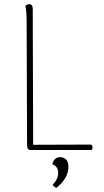

<svg xmlns="http://www.w3.org/2000/svg" viewBox="-20 -715 496 915"><path d="M138 -25 413 -26Q417 -25 419 -20.5Q421 -16 421 -11Q421 0 413 0H126Q109 0 109 -22L107 -600Q107 -663 101 -687Q109 -695 119 -695Q136 -695 136 -673ZM231 166Q257 139 257 109Q257 92 250 82.5Q243 73 230 68Q230 58 239.5 46Q249 34 267 34Q282 34 294 44Q306 54 306 81Q306 134 249 180Q237 176 231 166Z"/></svg>

Font: Arima Madurai Thin
Style: Regular
Weight: 250
Designer: Joana Correia and Natanael Gama
Foundry: NDISCOVER
Version: Version 1.020; ttfautohint (v1.5) -l 7 -r 28 -G 50 -x 13 -D 